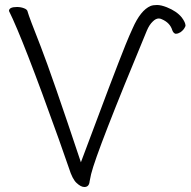

<svg xmlns="http://www.w3.org/2000/svg" viewBox="-20 -732 763 769"><path d="M48 -704Q63 -704 76 -699Q90 -694 91 -684Q96 -665 143 -546Q188 -430 304 -82Q437 -439 483 -553Q498 -590 511 -618Q543 -691 583 -708Q593 -712 609 -712Q625 -712 648 -703Q688 -687 708 -662Q723 -642 723 -629Q723 -627 722 -626Q717 -613 703 -603Q693 -597 686 -597Q684 -597 682 -597Q674 -600 670 -611Q661 -641 628 -655Q622 -658 616 -658Q604 -658 592 -646Q578 -633 568 -609Q368 -128 345 -35Q341 -17 339 -6Q337 17 318 17Q304 17 287 1Q270 -14 256 -59Q241 -103 215 -176Q72 -576 16 -688Q16 -688 16 -688Q16 -704 48 -704Z"/></svg>

Font: Moon Stars Kai T Light
Style: Regular
Weight: 300
Designer: GuiWonder
Version: Version 1.101